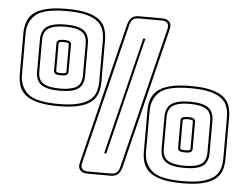

<svg xmlns="http://www.w3.org/2000/svg" viewBox="-52 -800 1136 881"><g transform="rotate(5 515.5 -359.5)"><path d="M408 -606V-416Q408 -388 400.5 -364Q393 -340 372.5 -323Q352 -306 315.5 -296.5Q279 -287 221 -287Q163 -287 126 -296.5Q89 -306 68.5 -323Q48 -340 40 -364Q32 -388 32 -416V-606Q32 -634 40 -658Q48 -682 68.5 -699Q89 -716 126 -725.5Q163 -735 221 -735Q279 -735 315.5 -725.5Q352 -716 372.5 -699Q393 -682 400.5 -658Q408 -634 408 -606ZM383 10Q358 10 347 -2.5Q336 -15 342 -38L502 -686Q508 -708 519.5 -719Q531 -730 553 -730H658Q683 -730 694 -717.5Q705 -705 699 -682L539 -34Q533 -12 521.5 -1Q510 10 488 10ZM398 -416V-606Q398 -632 390.5 -654.5Q383 -677 363 -692.5Q343 -708 308.5 -716.5Q274 -725 221 -725Q114 -725 78 -692Q42 -659 42 -606V-416Q42 -363 78 -330Q114 -297 221 -297Q274 -297 308.5 -305.5Q343 -314 363 -329.5Q383 -345 390.5 -367.5Q398 -390 398 -416ZM352 -36Q348 -18 356 -9Q364 0 383 0H488Q507 0 516 -9Q525 -18 529 -36L689 -684Q693 -702 685 -711Q677 -720 658 -720H553Q534 -720 525 -711Q516 -702 512 -684ZM331 -583V-437Q331 -394 305.5 -376Q280 -358 221 -358Q163 -358 136.5 -376Q110 -394 110 -437V-583Q110 -626 136.5 -644.5Q163 -663 221 -663Q280 -663 305.5 -644.5Q331 -626 331 -583ZM221 -368Q272 -368 296.5 -383Q321 -398 321 -437V-583Q321 -622 296.5 -637.5Q272 -653 221 -653Q170 -653 145 -637.5Q120 -622 120 -583V-437Q120 -398 145 -383Q170 -368 221 -368ZM459 -90H449L582 -630H592ZM187 -447V-575Q187 -581 193 -586.5Q199 -592 221 -592Q242 -592 248 -586.5Q254 -581 254 -575V-447Q254 -440 248 -434.5Q242 -429 221 -429Q199 -429 193 -434.5Q187 -440 187 -447ZM197 -575V-447Q197 -442 204 -440.5Q211 -439 221 -439Q230 -439 237 -440.5Q244 -442 244 -447V-575Q244 -579 237 -580.5Q230 -582 221 -582Q212 -582 204.5 -580.5Q197 -579 197 -575ZM1006 -303V-113Q1006 -85 998.5 -61Q991 -37 970.5 -20Q950 -3 913.5 6.5Q877 16 819 16Q761 16 724 6.5Q687 -3 666.5 -20Q646 -37 638 -61Q630 -85 630 -113V-303Q630 -331 638 -355Q646 -379 666.5 -396Q687 -413 724 -422.5Q761 -432 819 -432Q877 -432 913.5 -422.5Q950 -413 970.5 -396Q991 -379 998.5 -355Q1006 -331 1006 -303ZM996 -113V-303Q996 -329 988.5 -351.5Q981 -374 961 -389.5Q941 -405 906.5 -413.5Q872 -422 819 -422Q712 -422 676 -389Q640 -356 640 -303V-113Q640 -60 676 -27Q712 6 819 6Q872 6 906.5 -2.5Q941 -11 961 -26.5Q981 -42 988.5 -64.5Q996 -87 996 -113ZM931 -280V-134Q931 -91 905.5 -73Q880 -55 821 -55Q763 -55 736.5 -73Q710 -91 710 -134V-280Q710 -323 736.5 -341.5Q763 -360 821 -360Q880 -360 905.5 -341.5Q931 -323 931 -280ZM821 -65Q872 -65 896.5 -80Q921 -95 921 -134V-280Q921 -319 896.5 -334.5Q872 -350 821 -350Q770 -350 745 -334.5Q720 -319 720 -280V-134Q720 -95 745 -80Q770 -65 821 -65ZM785 -144V-272Q785 -278 791 -283.5Q797 -289 819 -289Q840 -289 846 -283.5Q852 -278 852 -272V-144Q852 -137 846 -131.5Q840 -126 819 -126Q797 -126 791 -131.5Q785 -137 785 -144ZM795 -272V-144Q795 -139 802 -137.5Q809 -136 819 -136Q828 -136 835 -137.5Q842 -139 842 -144V-272Q842 -276 835 -277.5Q828 -279 819 -279Q810 -279 802.5 -277.5Q795 -276 795 -272Z"/></g></svg>

Font: Bungee Outline
Style: Regular
Weight: 400
Designer: David Jonathan Ross
Foundry: David Jonathan Ross
Version: Version 1.000;PS 1.0;hotconv 1.0.72;makeotf.lib2.5.5900